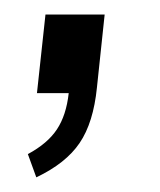

<svg xmlns="http://www.w3.org/2000/svg" viewBox="-20 -129 221 266"><path d="M30.3 116.7 18.6 84.5Q45.9 69.8 58.8 50.3Q71.8 30.8 75.2 0H31.2L43 -108.9H125L114.3 -7.8Q109.4 41 90.3 69.1Q71.3 97.2 30.3 116.7Z"/></svg>

Font: Oswald
Style: Light
Weight: 300
Designer: Vernon Adams
Foundry: Vernon Adams
Version: 3.0; ttfautohint (v0.95.6-bc232) -l 8 -r 50 -G 200 -x 0 -w "